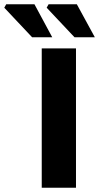

<svg xmlns="http://www.w3.org/2000/svg" viewBox="-121 -877 463 897"><path d="M74 0V-651H234V0ZM29 -703 -101 -841 -92 -857H40L123 -703ZM227 -703 97 -841 106 -857H238L322 -703Z"/></svg>

Font: Source Sans 3 ExtraBold
Style: Regular
Weight: 800
Designer: Paul D. Hunt
Foundry: Adobe
Version: Version 3.052;hotconv 1.1.0;makeotfexe 2.6.0